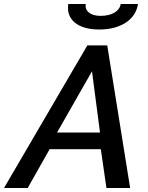

<svg xmlns="http://www.w3.org/2000/svg" viewBox="-70 -936 739 956"><path d="M424 -789C533 -789 606 -840 617 -916H531C525 -880 488 -857 430 -857C380 -857 351 -882 357 -916H270C258 -840 316 -789 424 -789ZM365 -710 -50 0H68L177 -193H432L460 0H578L464 -710ZM428 -276H214L388 -581Z"/></svg>

Font: FIGSv2-sans-serif SmBold Italic
Style: Regular
Weight: 600
Italic angle: -12°
Designer: Matt McInerney, Pablo Impallari, Rodrigo Fuenzalida
Foundry: Matt McInerney, Pablo Impallari, Rodrigo Fuenzalida
Version: Version 4.020;hotconv 1.0.109;makeotfexe 2.5.65596